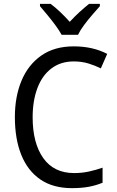

<svg xmlns="http://www.w3.org/2000/svg" viewBox="-20 -964 604 994"><path d="M362 -646Q294 -646 246 -609.5Q198 -573 173.5 -507.5Q149 -442 149 -357Q149 -223 204 -145.5Q259 -68 364 -68Q404 -68 440.5 -76Q477 -84 511 -96V-18Q477 -4 439.5 3Q402 10 352 10Q255 10 189.5 -34.5Q124 -79 90.5 -161.5Q57 -244 57 -358Q57 -464 91.5 -546.5Q126 -629 194 -676.5Q262 -724 362 -724Q460 -724 535 -685L502 -610Q472 -625 437.5 -635.5Q403 -646 362 -646ZM299 -784Q287 -806 267.5 -832.5Q248 -859 226.5 -885Q205 -911 187 -932V-944H242Q265 -927 291 -902.5Q317 -878 341 -851Q367 -879 391 -901Q415 -923 441 -944H497V-932Q480 -913 457.5 -887Q435 -861 415 -834Q395 -807 384 -784Z"/></svg>

Font: Noto Sans Kannada SemiCondensed
Style: Regular
Weight: 400
Width: 4
Designer: Jelle Bosma - Monotype Design Team
Foundry: Monotype Imaging Inc.
Version: Version 2.005; ttfautohint (v1.8.4.7-5d5b)